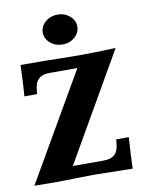

<svg xmlns="http://www.w3.org/2000/svg" viewBox="-89 -716 573 772"><g transform="rotate(-10 198.0 -330.5)"><path d="M-11.2 -0.5 241.2 -436.5H127.9Q98.6 -436.5 83.7 -423.3Q68.8 -410.2 65.9 -383.3L63.5 -361.3H11.7Q16.6 -423.8 18.1 -488.3Q135.3 -488.3 167.5 -486.8H167Q209 -485.8 265.6 -485.8Q310.1 -485.8 406.7 -489.3L154.8 -51.8H280.8Q310.1 -51.8 325 -64.9Q339.8 -78.1 342.8 -105L345.2 -127H396.5Q391.6 -58.1 390.1 0.5Q263.2 -2.4 232.4 -2.4Q209 -2.4 147.7 -1Q86.4 0.5 78.6 0.5Q38.6 0.5 -11.2 -0.5ZM199.7 -662.1Q228.5 -662.1 249.3 -644.3Q270 -626.5 270 -601.1Q270 -575.7 249.3 -557.9Q228.5 -540 199.7 -540Q170.4 -540 149.7 -557.9Q128.9 -575.7 128.9 -601.1Q128.9 -626.5 149.7 -644.3Q170.4 -662.1 199.7 -662.1Z"/></g></svg>

Font: Flanker
Style: Bold
Weight: 700
Designer: Flanker
Foundry: Flanker
Version: Version 2.021